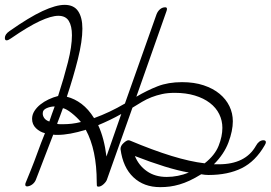

<svg xmlns="http://www.w3.org/2000/svg" viewBox="-20 -747 1114 790"><path d="M25 -589Q14 -581 7 -581Q0 -581 0 -591Q0 -606 19 -619Q100 -676 155 -701.5Q210 -727 246 -727Q284 -727 301.5 -701Q319 -675 319 -629Q319 -578 300.5 -504Q282 -430 255 -349Q287 -341 315.5 -319.5Q344 -298 367 -261Q431 -284 494 -321L624 -688Q629 -701 638.5 -709Q648 -717 660 -717Q667 -717 667 -710Q667 -707 665 -701L541 -349Q585 -375 628.5 -392Q672 -409 729 -409Q779 -409 818 -396Q857 -383 883.5 -361Q910 -339 924 -310Q938 -281 938 -248Q938 -209 920 -161Q902 -113 860 -71H880Q990 -71 1033 -147Q1045 -169 1063 -170Q1074 -170 1074 -162Q1074 -157 1069 -149Q1031 -83 974.5 -55Q918 -27 838 -27Q824 -27 808 -30Q782 -14 760.5 -4Q739 6 718.5 12Q698 18 679 20.5Q660 23 639 23Q572 23 529 -17.5Q486 -58 476 -133V-135Q476 -147 488.5 -158.5Q501 -170 509 -170Q510 -170 511 -169.5Q512 -169 514 -169Q609 -129 685.5 -105.5Q762 -82 822 -75Q864 -108 879.5 -147Q895 -186 895 -221Q895 -251 882 -277.5Q869 -304 843.5 -323.5Q818 -343 781.5 -354Q745 -365 699 -365Q670 -365 647 -360Q624 -355 603.5 -347Q583 -339 564.5 -328Q546 -317 525 -304L420 -8Q417 1 406 11Q395 21 385 21Q379 21 378.5 16Q378 11 378 2Q378 -130 333 -213Q265 -192 217 -192Q212 -192 208 -192Q204 -192 199 -193Q189 -167 178 -138.5Q167 -110 157 -84Q147 -58 139 -37Q131 -16 127 -6Q122 5 112.5 12Q103 19 92 20Q84 20 84 13Q84 8 86 4L106 -45Q121 -82 135 -121Q149 -160 165 -199Q144 -204 128 -219.5Q112 -235 112 -258Q112 -275 121.5 -290Q131 -305 146 -317Q161 -329 180 -338Q199 -347 219 -352Q243 -426 259.5 -491Q276 -556 276 -602Q276 -640 263 -661Q250 -682 220 -682Q191 -682 143.5 -660Q96 -638 25 -589ZM239 -302Q233 -286 227 -269.5Q221 -253 215 -238Q217 -236 226.5 -236Q236 -236 242 -236Q258 -236 275.5 -238Q293 -240 313 -245Q296 -265 274.5 -282Q253 -299 239 -302ZM183 -247Q188 -262 193.5 -277.5Q199 -293 205 -309Q188 -309 172 -302Q156 -295 156 -282Q155 -272 161.5 -262Q168 -252 183 -247ZM757 -37Q712 -45 657 -62Q602 -79 535 -105Q551 -66 584.5 -42.5Q618 -19 666 -19Q712 -19 757 -37ZM479 -278Q456 -265 432 -253.5Q408 -242 384 -232Q409 -178 418 -103Z"/></svg>

Font: Discipuli Britannica
Style: Regular
Weight: 400
Designer: Peter Wiegel
Foundry: Peter Wiegel
Version: Version 0.001 2009